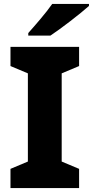

<svg xmlns="http://www.w3.org/2000/svg" viewBox="-20 -1002 470 971"><path d="M430 -972V-982H244C213 -937 156 -872 123 -835V-822H235C287 -856 388 -934 430 -972ZM380 -51V-148L292 -185V-631L380 -668V-765H33V-668L121 -631V-185L33 -148V-51Z"/></svg>

Font: Noto Sans Tamil UI ExtraBold
Style: Regular
Weight: 800
Designer: Jelle Bosma - Monotype Design Team
Foundry: Monotype Imaging Inc.
Version: Version 2.004